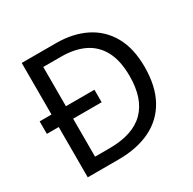

<svg xmlns="http://www.w3.org/2000/svg" viewBox="-157 -876 1044 1038"><g transform="rotate(-30 365.0 -357.0)"><path d="M317 -714Q424 -714 503 -674Q582 -634 625.5 -556.5Q669 -479 669 -364Q669 -244 624.5 -163Q580 -82 496.5 -41Q413 0 295 0H104V-314H30V-392H104V-714ZM304 -637H194V-392H372V-314H194V-77H284Q430 -77 502 -148.5Q574 -220 574 -361Q574 -456 542 -517Q510 -578 450 -607.5Q390 -637 304 -637Z"/></g></svg>

Font: Noto Sans Ambassadori
Style: Regular
Weight: 400
Designer: Monotype Design Team
Foundry: Monotype Imaging Inc.
Version: Version 2.013